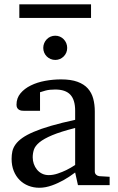

<svg xmlns="http://www.w3.org/2000/svg" viewBox="-20 -865 549 897"><path d="M331.1 -267.1Q263.7 -250 224.1 -233.4Q184.6 -216.8 164.3 -200Q144 -183.1 138.4 -165.8Q132.8 -148.4 132.8 -129.9Q132.8 -114.3 137.9 -99.4Q143.1 -84.5 152.6 -72.8Q162.1 -61 176 -54Q189.9 -46.9 208 -46.9Q228 -46.9 249.8 -54.2Q271.5 -61.5 289.6 -70.3Q310.5 -80.6 331.1 -94.2ZM344.2 0 331.1 -59.1Q304.7 -39.1 276.9 -23.4Q264.6 -16.6 251 -10.3Q237.3 -3.9 222.9 1.2Q208.5 6.3 193.6 9.3Q178.7 12.2 164.1 12.2Q136.7 12.2 113 2.9Q89.4 -6.3 71.8 -23.9Q54.2 -41.5 44.2 -66.4Q34.2 -91.3 34.2 -123Q34.2 -141.6 37.8 -158.2Q41.5 -174.8 52.7 -190.4Q64 -206.1 84.2 -220.5Q104.5 -234.9 137.5 -249Q170.4 -263.2 218 -277.1Q265.6 -291 331.1 -305.2V-348.1Q331.1 -398.4 308.6 -422.6Q286.1 -446.8 237.8 -446.8Q211.4 -446.8 192.9 -441.9Q174.3 -437 167 -434.1V-347.2H94.2Q87.4 -347.2 80.8 -348.1Q74.2 -349.1 68.8 -352.3Q63.5 -355.5 60.3 -361.1Q57.1 -366.7 57.1 -376Q57.1 -406.7 75.7 -429Q94.2 -451.2 124 -465.8Q153.8 -480.5 190.9 -487.3Q228 -494.1 265.1 -494.1Q311.5 -494.1 342 -482.9Q372.6 -471.7 390.4 -451.7Q408.2 -431.6 415.5 -404.3Q422.9 -377 422.9 -344.2V-64Q422.9 -54.7 429 -48.8Q435.1 -43 443.8 -42L492.2 -39.1V0ZM293.9 -641.1Q293.9 -629.4 289.6 -619.1Q285.2 -608.9 277.6 -601.3Q270 -593.8 260 -589.4Q250 -585 238.3 -585Q226.6 -585 216.3 -589.4Q206.1 -593.8 198.5 -601.3Q190.9 -608.9 186.5 -619.1Q182.1 -629.4 182.1 -641.1Q182.1 -652.8 186.5 -663.3Q190.9 -673.8 198.5 -681.6Q206.1 -689.5 216.3 -693.8Q226.6 -698.2 238.3 -698.2Q250 -698.2 260 -693.8Q270 -689.5 277.6 -681.6Q285.2 -673.8 289.6 -663.3Q293.9 -652.8 293.9 -641.1ZM70.3 -781.2V-844.7H405.3V-781.2Z"/></svg>

Font: Charis SIL Phon
Style: Regular
Weight: 400
Foundry: SIL International
Version: Version 5.000